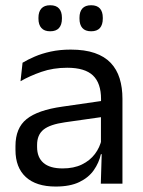

<svg xmlns="http://www.w3.org/2000/svg" viewBox="-20 -684 534 715"><path d="M355.4 0 359 -118.6 355.9 -131.1V-286.5L356.3 -314.9Q356.3 -374.3 326.2 -403Q296 -431.7 230.4 -431.7Q178.2 -431.7 134.4 -416.5Q90.6 -401.3 56.4 -381.5L64 -450.4Q83.1 -462 109.4 -473.3Q135.7 -484.7 169.3 -492Q202.9 -499.3 243.3 -499.3Q295.8 -499.3 332.6 -486.6Q369.4 -473.9 392.2 -449.9Q415 -425.8 425.5 -392Q436 -358.1 436 -316.2V0ZM187.4 10.7Q114.9 10.7 76.3 -24.6Q37.6 -60 37.6 -125.7V-140Q37.6 -207.4 79.3 -240.7Q121 -274.1 212.2 -286.9L366.5 -309.2L370.9 -249.8L222 -228.6Q166.2 -220.7 142.2 -201.4Q118.1 -182 118.1 -144.5V-136.6Q118.1 -97.9 141.9 -77.4Q165.7 -56.8 213.1 -56.8Q254.9 -56.8 284.9 -71.4Q314.9 -86 333.4 -110.5Q352 -135.1 358.5 -165.2L371.2 -109.8H355.7Q348.6 -77.8 329.3 -50.3Q310.1 -22.8 275.5 -6.1Q240.9 10.7 187.4 10.7ZM166.7 -567.5Q145.1 -567.5 134.2 -579.7Q123.2 -591.9 123.2 -614.6V-618Q123.2 -640.4 134.2 -652.4Q145.1 -664.5 166.7 -664.5Q189.1 -664.5 199.8 -652.4Q210.6 -640.4 210.6 -618V-614.6Q210.6 -591.9 199.8 -579.7Q189.1 -567.5 166.7 -567.5ZM319.4 -567.5Q297.5 -567.5 286.7 -579.7Q276 -591.9 276 -614.6V-618Q276 -640.4 286.7 -652.4Q297.5 -664.5 319.4 -664.5Q341.3 -664.5 352.1 -652.4Q362.8 -640.4 362.8 -618V-614.6Q362.8 -591.9 352.1 -579.7Q341.3 -567.5 319.4 -567.5Z"/></svg>

Font: Anek Odia Medium
Style: Regular
Weight: 500
Designer: Yesha Goshar & Mahesh Sahu (Odia), Yesha Goshar (Latin)
Foundry: Ek Type
Version: Version 1.003